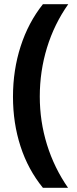

<svg xmlns="http://www.w3.org/2000/svg" viewBox="-20 -739 369 917"><path d="M42 -277Q42 -404 78.5 -517.5Q115 -631 185 -719H306Q239 -624 204.5 -511.5Q170 -399 170 -278Q170 -159 204.5 -48Q239 63 305 158H185Q114 71 78 -40Q42 -151 42 -277Z"/></svg>

Font: Noto Sans Arabic SemCond
Style: Bold
Weight: 700
Width: 4
Designer: Monotype Design Team, Nadine Chahine, Nizar Qandah and Khaled Hosny
Foundry: Monotype Imaging Inc.
Version: Version 2.012; ttfautohint (v1.8.4.7-5d5b)